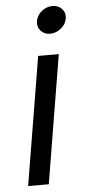

<svg xmlns="http://www.w3.org/2000/svg" viewBox="-54 -782 362 814"><g transform="rotate(-5 127.0 -375.5)"><path d="M32.2 0 122.6 -545.9H210.4L120.1 0ZM181.6 -635.3Q156.7 -635.3 141.6 -652.3Q126.5 -669.4 130.4 -693.4Q134.3 -717.8 155.3 -734.6Q176.3 -751.5 201.2 -751.5Q226.6 -751.5 241.7 -734.6Q256.8 -717.8 252.9 -693.4Q249 -669.4 228 -652.3Q207 -635.3 181.6 -635.3Z"/></g></svg>

Font: Inter Variable
Style: Italic
Weight: 400
Italic angle: -9.39999°
Designer: Rasmus Andersson
Foundry: rsms
Version: Version 4.001;git-9221beed3